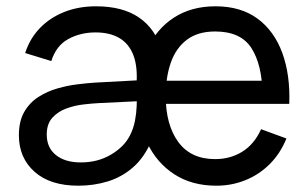

<svg xmlns="http://www.w3.org/2000/svg" viewBox="-20 -575 980 610"><path d="M667.5 15Q589.5 15 533.5 -21.5Q477.5 -58 447.5 -121.5Q417.5 -185 417.5 -267Q417.5 -353 447.2 -418Q477 -483 532.5 -519Q588 -555 664.5 -555Q745 -555 798.2 -515.8Q851.5 -476.5 877 -406.5Q902.5 -336.5 899 -245H814V-277Q812.5 -369.5 778.8 -422.2Q745 -475 663.5 -475Q608.5 -475 573.8 -448.8Q539 -422.5 522.8 -376.2Q506.5 -330 506.5 -270Q506.5 -179 546.2 -124.2Q586 -69.5 663.5 -69.5Q712 -69.5 750 -93.2Q788 -117 809.5 -164.5L890 -135Q870.5 -87 836.8 -53.5Q803 -20 759.5 -2.5Q716 15 667.5 15ZM237 -59Q291 -59 333 -84Q375 -109 393 -145Q404 -166.5 408.8 -191.2Q413.5 -216 414.2 -238Q415 -260 414.5 -273L440 -254.5L295.5 -247.5Q274 -246.5 245.5 -243.2Q217 -240 190.5 -230.2Q164 -220.5 146.2 -200.8Q128.5 -181 128.5 -147.5Q128.5 -106 157.5 -82.5Q186.5 -59 237 -59ZM229 15Q139.5 15 89.8 -29.2Q40 -73.5 40 -145.5Q40 -190 57.2 -219.8Q74.5 -249.5 102.5 -267.2Q130.5 -285 163 -294.2Q195.5 -303.5 226.8 -307.2Q258 -311 281.5 -312.5L430 -320.5L413.5 -304.5Q418 -362 404 -399Q390 -436 359.5 -454Q329 -472 283.5 -472Q235.5 -472 197 -451Q158.5 -430 143 -381L60 -406.5Q74.5 -452 106.2 -485.2Q138 -518.5 183.8 -536.8Q229.5 -555 285 -555Q370 -555 422 -519Q474 -483 492 -418.5Q499.5 -394.5 501 -371.2Q502.5 -348 502.5 -330L461.5 -128Q438.5 -74.5 402.5 -43.2Q366.5 -12 322 1.5Q277.5 15 229 15ZM478 -245V-318.5H855.5V-245Z"/></svg>

Font: Manrope ExtraLight Medium
Style: Regular
Weight: 500
Version: Version 4.504